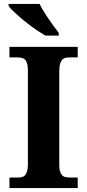

<svg xmlns="http://www.w3.org/2000/svg" viewBox="-20 -951 441 971"><path d="M27.8 0V-53.2H69.8Q95.7 -53.7 104.5 -62.5Q121.1 -79.1 121.1 -118.2V-595.7Q121.1 -651.4 90.3 -658.2Q81.1 -660.2 69.8 -660.6H27.8V-713.9H373V-660.6H331.1Q305.7 -660.2 296.9 -651.4Q280.3 -634.8 279.8 -595.7V-118.2Q279.3 -62.5 310.5 -55.7Q320.3 -53.7 331.1 -53.2H373V0ZM277.3 -771H209.5Q132.3 -815.4 54.2 -887.7Q32.7 -907.2 23.4 -920.9V-931.2H180.2Q203.6 -881.3 277.3 -784.2Z"/></svg>

Font: DroidSerif-Bold
Style: Bold
Weight: 700
Foundry: Ascender Corporation
Version: Version 1.00 build 112